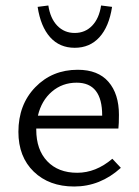

<svg xmlns="http://www.w3.org/2000/svg" viewBox="-20 -674 506 699"><path d="M117 -649 156 -654Q163 -607 188.5 -580.5Q214 -554 252 -554Q290 -554 315.5 -580.5Q341 -607 348 -654L388 -649Q377 -577 342 -538.5Q307 -500 252 -500Q197 -500 162.5 -538.5Q128 -577 117 -649ZM389 -96 420 -63Q345 5 250 5Q159 5 103 -49Q47 -103 47 -194Q47 -293 108.5 -356.5Q170 -420 263 -420Q337 -420 375 -376Q413 -332 413 -256Q413 -222 411 -206H112V-202Q112 -129 152 -87Q192 -45 261 -45Q329 -45 389 -96ZM259 -373Q207 -373 169 -340.5Q131 -308 118 -253H352V-254Q352 -373 259 -373Z"/></svg>

Font: EauTestInfant
Style: Regular
Weight: 400
Designer: Christian Thalmann (Catharsis Fonts)
Version: Version 0.001;PS 000.001;hotconv 1.0.88;makeotf.lib2.5.64775